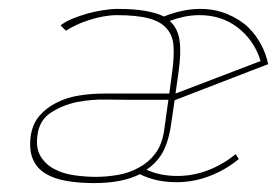

<svg xmlns="http://www.w3.org/2000/svg" viewBox="-20 -401 622 431"><path d="M565 -264Q517 -246 469.5 -227.5Q422 -209 374 -191L381 -241Q387 -283 383 -310.5Q379 -338 361 -354Q377 -360 393.5 -363.5Q410 -367 428 -367Q478 -367 514.5 -338.5Q551 -310 565 -264ZM358 -177 348 -105Q343 -75 328 -55.5Q313 -36 292 -25Q271 -13 245.5 -8.5Q220 -4 195 -4Q172 -4 147 -7.5Q122 -11 103 -21Q83 -31 71.5 -49.5Q60 -68 64 -97Q68 -131 94 -148Q120 -165 153 -172Q185 -178 216.5 -177.5Q248 -177 264 -177ZM192 10Q223 10 248.5 5Q274 0 294 -10Q312 -1 332.5 3.5Q353 8 376 8Q415 8 451 -6Q487 -20 516 -44Q514 -47 512.5 -49.5Q511 -52 509 -55Q481 -32 447.5 -19Q414 -6 378 -6Q359 -6 341.5 -9.5Q324 -13 309 -20Q335 -38 347.5 -63.5Q360 -89 365 -128L372 -176L582 -257Q577 -281 565.5 -302Q554 -323 538 -339Q518 -358 490 -369.5Q462 -381 430 -381Q409 -381 388.5 -376.5Q368 -372 348 -364Q332 -372 306.5 -376.5Q281 -381 245 -381Q229 -381 210.5 -378Q192 -375 174 -370Q157 -365 141.5 -358.5Q126 -352 116 -344L128 -332Q137 -338 150.5 -344.5Q164 -351 180 -356Q195 -361 211.5 -364Q228 -367 242 -367Q288 -367 315 -359.5Q342 -352 355 -336Q368 -321 369.5 -297.5Q371 -274 367 -243L360 -191H214Q185 -191 157 -186.5Q129 -182 106 -170Q84 -159 68.5 -141Q53 -123 49 -96Q45 -65 53.5 -44.5Q62 -24 81 -12Q100 0 128.5 5Q157 10 192 10Z"/></svg>

Font: Josefin Slab Thin Thin
Style: Italic
Weight: 250
Italic angle: -12°
Version: Version 2.000